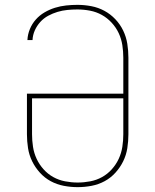

<svg xmlns="http://www.w3.org/2000/svg" viewBox="-20 -763 640 791"><path d="M300 8Q271 8 242.5 2.5Q214 -3 189 -16.5Q164 -30 144.5 -51.5Q125 -73 112.5 -98.5Q100 -124 95.5 -152.5Q91 -181 91 -210V-377H488V-525Q488 -551 484 -577Q480 -603 469 -626.5Q458 -650 440 -669.5Q422 -689 399.5 -701.5Q377 -714 351 -719Q325 -724 299 -724Q278 -724 257.5 -722Q237 -720 217 -714Q197 -708 178.5 -698Q160 -688 146 -672.5Q132 -657 123.5 -638Q115 -619 114 -598H93Q94 -621 103 -643Q112 -665 127.5 -682.5Q143 -700 163.5 -712Q184 -724 206.5 -731Q229 -738 252.5 -740.5Q276 -743 299 -743Q328 -743 356.5 -737.5Q385 -732 410 -718.5Q435 -705 455 -684Q475 -663 487.5 -637Q500 -611 504.5 -582.5Q509 -554 509 -525V-210Q509 -181 504.5 -152.5Q500 -124 487.5 -98.5Q475 -73 455.5 -51.5Q436 -30 411 -16.5Q386 -3 357.5 2.5Q329 8 300 8ZM300 -11Q326 -11 352 -16Q378 -21 400.5 -33.5Q423 -46 440.5 -65.5Q458 -85 469 -108.5Q480 -132 484 -158Q488 -184 488 -210V-358H112V-210Q112 -184 116 -158Q120 -132 131 -108.5Q142 -85 159.5 -65.5Q177 -46 199.5 -33.5Q222 -21 248 -16Q274 -11 300 -11Z"/></svg>

Font: Iosevka SS04 Thin Extended
Style: Regular
Weight: 100
Width: 7
Monospace: yes
Designer: Belleve Invis
Foundry: Belleve Invis
Version: Version 19.0.0; ttfautohint (v1.8.4)